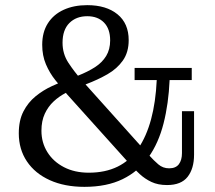

<svg xmlns="http://www.w3.org/2000/svg" viewBox="-20 -714 834 746"><path d="M687 -282H734V-113Q734 -59 709 -27Q684 5 629 5Q594 5 568.5 -7Q543 -19 522.5 -38Q502 -57 483 -78L241 -347Q218 -374 195.5 -402Q173 -430 158.5 -464Q144 -498 144 -540Q144 -589 166 -623.5Q188 -658 227.5 -676Q267 -694 319 -694Q393 -694 436.5 -658.5Q480 -623 480 -558Q480 -511 457.5 -479Q435 -447 397.5 -425.5Q360 -404 315 -387L290 -377Q263 -367 236.5 -353.5Q210 -340 188.5 -320Q167 -300 154 -272Q141 -244 141 -206Q141 -160 164 -123Q187 -86 228.5 -64.5Q270 -43 325 -43Q453 -43 517 -137Q581 -231 589 -403H503V-450H725V-403H639Q635 -311 615.5 -234.5Q596 -158 557 -103Q518 -48 456.5 -18Q395 12 308 12Q231 12 173.5 -14Q116 -40 84.5 -87Q53 -134 53 -196Q53 -246 71 -281Q89 -316 118.5 -340Q148 -364 182 -379.5Q216 -395 247 -407L283 -420Q321 -435 349 -453Q377 -471 392.5 -496.5Q408 -522 408 -557Q408 -602 384 -626.5Q360 -651 319 -651Q276 -651 249.5 -624.5Q223 -598 223 -548Q223 -505 245.5 -470.5Q268 -436 298 -402L560 -110Q577 -91 595 -75.5Q613 -60 637 -60Q663 -60 675 -76Q687 -92 687 -119Z"/></svg>

Font: Montagu Slab
Style: Bold
Weight: 700
Designer: Florian Karsten
Foundry: Florian Karsten
Version: Version 1.000